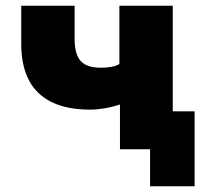

<svg xmlns="http://www.w3.org/2000/svg" viewBox="-20 -520 729 669"><path d="M503 129V0H402V-132H658V129ZM398 0V-156Q371 -147 344 -142.5Q317 -138 294 -138Q214 -138 160.5 -164Q107 -190 80.5 -241Q54 -292 54 -367V-500H240V-384Q240 -351 248.5 -328.5Q257 -306 277 -295Q297 -284 332 -284Q350 -284 367.5 -287Q385 -290 396 -297V-500H582V0Z"/></svg>

Font: Nunito Sans 9pt Black
Style: Regular
Weight: 900
Version: Version 3.101;gftools[0.9.27]